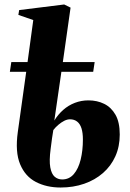

<svg xmlns="http://www.w3.org/2000/svg" viewBox="-20 -826 580 857"><path d="M222.5 -288Q239 -315 262.2 -335.5Q285.5 -356 314.2 -367Q343 -378 374.5 -378Q413.5 -378 445 -362.5Q476.5 -347 495.5 -313.8Q514.5 -280.5 514.5 -225.5Q514.5 -172 495 -128.5Q475.5 -85 439.8 -53.8Q404 -22.5 355.8 -5.8Q307.5 11 250.5 11Q188 11 140.2 -13.8Q92.5 -38.5 69.8 -93Q47 -147.5 59.5 -237L97 -505.5H24L30.5 -549H103L128.5 -736.5L62 -759.5L65.5 -781L266.5 -806L295 -792L260.5 -549H402.5L396 -505.5H254ZM292.5 -293.5Q280 -293.5 266.8 -286.8Q253.5 -280 240.8 -269.2Q228 -258.5 218 -245.5Q215 -228 212.2 -208.5Q209.5 -189 206 -161Q199 -108.5 204.5 -78.8Q210 -49 224.2 -37Q238.5 -25 257.5 -25Q289 -25 309.5 -49Q330 -73 340 -113.5Q350 -154 350 -203.5Q350 -233 343.8 -253Q337.5 -273 324.5 -283.2Q311.5 -293.5 292.5 -293.5Z"/></svg>

Font: Merriweather 120pt Black
Style: Italic
Weight: 900
Italic angle: -7.8°
Version: Version 2.101